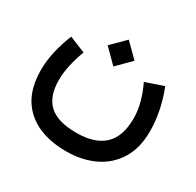

<svg xmlns="http://www.w3.org/2000/svg" viewBox="-141 -586 989 967"><g transform="rotate(30 353.5 -102.5)"><path d="M267.1 -347.7 345.2 -425.3 423.3 -347.7 345.2 -269.5ZM517.1 -278.8 621.1 -314.5Q668.5 -193.4 668.5 -78.1Q668.5 19 627.4 85.4Q586.4 151.9 514.9 185.8Q443.4 219.7 352.1 219.7Q204.1 219.7 121.1 144.5Q38.1 69.3 38.1 -71.3Q38.1 -126 51 -182.1Q64 -238.3 86.4 -293.5L180.2 -255.4Q162.6 -209.5 152.1 -163.1Q141.6 -116.7 141.6 -73.7Q141.6 21.5 191.7 67.4Q241.7 113.3 350.6 113.3Q456.1 113.3 510.3 63Q564.5 12.7 564.9 -92.8Q564.9 -139.2 552 -186.3Q539.1 -233.4 517.1 -278.8Z"/></g></svg>

Font: Vazir Medium WOL-UI
Style: Medium-WOL-UI
Weight: 500
Designer: Saber Rastikerdar
Foundry: Saber Rastikerdar
Version: Version 30.1.0